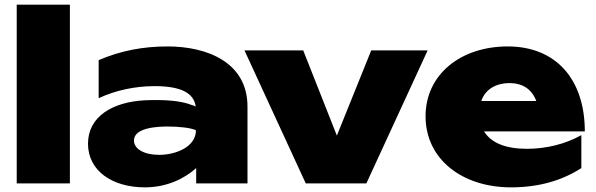

<svg xmlns="http://www.w3.org/2000/svg" viewBox="-20 -790 2568 827"><path d="M52 0H281V-770H52Z M825 0H1046V-331C1046 -523 870 -590 702 -590C596 -590 501 -572 405 -531V-367C477 -401 563 -419 645 -419C761 -419 815 -389 823 -331C818 -334 812 -336 805 -338C769 -352 719 -359 655 -359C639 -359 622 -359 604 -358C465 -351 359 -288 359 -171C359 -54 464 17 604 17C699 17 775 -21 825 -66ZM824 -229C824 -156 735 -123 666 -123C601 -123 557 -148 557 -185C557 -242 664 -245 702 -245C750 -245 801 -240 824 -229Z M1286 -573H1033L1297 0H1558L1822 -573H1579L1431 -206Z M2181 17C2302 17 2402 -13 2484 -66V-208C2417 -170 2333 -149 2250 -149C2157 -149 2095 -175 2065 -224H2499C2499 -448 2375 -590 2167 -590C1965 -590 1813 -470 1813 -289C1813 -105 1970 17 2181 17ZM2175 -432C2232 -432 2271 -405 2290 -355H2053C2069 -402 2112 -432 2175 -432Z"/></svg>

Font: Bounded ExtBd
Style: Regular
Weight: 800
Designer: Vlad Churkin
Version: Version 3.0